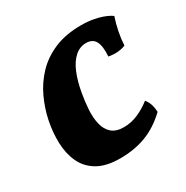

<svg xmlns="http://www.w3.org/2000/svg" viewBox="-118 -568 657 677"><g transform="rotate(-30 210.5 -229.0)"><path d="M184.5 9Q127.5 9 92.6 -11.5Q57.7 -31.9 41.5 -67.1Q25.2 -102.3 23.9 -145.8Q22.5 -189.3 32 -235.4Q40.9 -278.2 60.1 -319.4Q79.3 -360.6 110.9 -393.9Q142.6 -427.3 188.9 -447.1Q235.3 -467 299.5 -467Q334.3 -467 365.9 -458.6Q397.4 -450.3 416.5 -436.7Q407.5 -410.2 402 -382.4Q396.5 -354.7 395.1 -328.2Q364.6 -316.1 326.7 -323.2Q329.7 -363.8 319.3 -383.8Q308.9 -403.9 281.9 -403.9Q256.3 -403.9 236.2 -385.9Q216.1 -368 202.6 -335.8Q189.1 -303.5 181.6 -261Q175.5 -227.4 173.5 -194.9Q171.5 -162.4 177.8 -136.3Q184.1 -110.1 201.4 -95Q218.7 -79.8 250.2 -79.8Q281.3 -79.8 309.8 -92.7Q338.3 -105.6 360.8 -123.7Q370.3 -111.4 374.6 -98.2Q378.8 -84.9 379.7 -67.5Q336.5 -26.5 289.3 -8.8Q242.1 9 184.5 9Z"/></g></svg>

Font: Vollkorn
Style: Italic
Weight: 400
Italic angle: -11°
Designer: Friedrich Althausen
Foundry: Friedrich Althausen
Version: Version 5.001